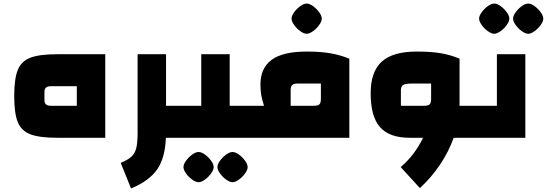

<svg xmlns="http://www.w3.org/2000/svg" viewBox="-20 -775 3076 1080"><path d="M572 0H303Q202 0 151 -19.5Q100 -39 80 -88Q60 -137 60 -235Q60 -332 80 -381.5Q100 -431 151 -450.5Q202 -470 303 -470H572ZM265 -290Q230 -290 230 -259V-211Q230 -180 265 -180H412V-290Z M1002 0H913Q909 113 864 178Q819 243 717 285L659 141Q700 124 719.5 106Q739 88 746.5 58Q754 28 754 -28V-470H914V-180H1002Z M982 0ZM1362 -180V0H962V-180H1112V-470H1272V-180ZM1012 165Q1012 149 1026.5 129Q1041 109 1061 94.5Q1081 80 1097 80Q1113 80 1133 94.5Q1153 109 1167.5 129Q1182 149 1182 165Q1182 180 1167.5 200.5Q1153 221 1132.5 235.5Q1112 250 1097 250Q1082 250 1061.5 235.5Q1041 221 1026.5 200.5Q1012 180 1012 165ZM1203 165Q1203 149 1217.5 129Q1232 109 1252 94.5Q1272 80 1288 80Q1304 80 1324 94.5Q1344 109 1358.5 129Q1373 149 1373 165Q1373 180 1358.5 200.5Q1344 221 1323.5 235.5Q1303 250 1288 250Q1273 250 1252.5 235.5Q1232 221 1217.5 200.5Q1203 180 1203 165Z M1342 0ZM1465 -180Q1454 -215 1449.5 -240.5Q1445 -266 1445 -300Q1445 -392 1508 -438.5Q1571 -485 1705 -485Q1779 -485 1834.5 -476Q1890 -467 1945 -445V0H1322V-180ZM1785 -218V-305H1654Q1632 -305 1623.5 -297Q1615 -289 1615 -267V-180H1746Q1768 -180 1776.5 -188Q1785 -196 1785 -218ZM1620 -670Q1620 -686 1634.5 -706Q1649 -726 1669 -740.5Q1689 -755 1705 -755Q1721 -755 1741 -740.5Q1761 -726 1775.5 -706Q1790 -686 1790 -670Q1790 -655 1775.5 -634.5Q1761 -614 1740.5 -599.5Q1720 -585 1705 -585Q1690 -585 1669.5 -599.5Q1649 -614 1634.5 -634.5Q1620 -655 1620 -670Z M2665 0H2532Q2504 78 2455.5 150.5Q2407 223 2342 283L2234 165Q2312 98 2360 0H2285Q2170 0 2117.5 -60Q2065 -120 2065 -250Q2065 -372 2127.5 -428.5Q2190 -485 2325 -485Q2402 -485 2457.5 -476Q2513 -467 2565 -445V-180H2665ZM2366 -180Q2388 -180 2396.5 -188Q2405 -196 2405 -218V-305H2294Q2260 -305 2247.5 -297Q2235 -289 2235 -267V-180Z M2645 0ZM2625 -180H2775V-470H2935V0H2625ZM2675 -670Q2675 -686 2689.5 -706Q2704 -726 2724 -740.5Q2744 -755 2760 -755Q2776 -755 2796 -740.5Q2816 -726 2830.5 -706Q2845 -686 2845 -670Q2845 -655 2830.5 -634.5Q2816 -614 2795.5 -599.5Q2775 -585 2760 -585Q2745 -585 2724.5 -599.5Q2704 -614 2689.5 -634.5Q2675 -655 2675 -670ZM2866 -670Q2866 -686 2880.5 -706Q2895 -726 2915 -740.5Q2935 -755 2951 -755Q2967 -755 2987 -740.5Q3007 -726 3021.5 -706Q3036 -686 3036 -670Q3036 -655 3021.5 -634.5Q3007 -614 2986.5 -599.5Q2966 -585 2951 -585Q2936 -585 2915.5 -599.5Q2895 -614 2880.5 -634.5Q2866 -655 2866 -670Z"/></svg>

Font: Changa Black
Style: Regular
Weight: 900
Designer: Eduardo Rodriguez Tunni
Foundry: Eduardo Rodriguez Tunni
Version: Version 2.001; ttfautohint (v1.5.10-5e6f)